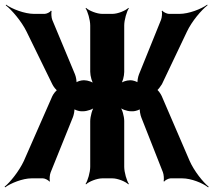

<svg xmlns="http://www.w3.org/2000/svg" viewBox="-64 -771 922 830"><path d="M547 -263 640 -27C644 -18 646 6 643 12L646 14C649 8 665 0 673 0H724C762 0 812 20 836 39L838 36C814 17 775 -32 756 -75L635 -356C631 -365 618 -384 613 -384V-380C618 -380 631 -399 636 -407L744 -634C765 -679 807 -728 833 -748L832 -751C806 -732 752 -711 712 -711H666C658 -711 641 -719 638 -725L635 -723C638 -717 636 -694 632 -685L537 -450C533 -441 528 -416 531 -410L534 -412C531 -418 510 -424 502 -424H498C484 -424 461 -417 454 -408L457 -405C466 -414 473 -443 473 -460V-661C473 -685 484 -722 493 -735L491 -737C479 -725 445 -711 422 -711H378C355 -711 320 -725 308 -737L306 -735C315 -722 326 -685 326 -661V-461C326 -443 334 -413 343 -404L346 -407C339 -416 315 -424 301 -424H296C288 -424 266 -419 264 -412L266 -410C269 -417 264 -441 260 -450L162 -685C158 -694 157 -716 159 -723L156 -725C153 -718 137 -711 129 -711H83C43 -711 -12 -732 -38 -751L-39 -748C-13 -728 29 -679 51 -634L162 -407C166 -398 180 -379 186 -379V-383C180 -383 166 -364 162 -355L39 -75C19 -32 -20 17 -44 36L-42 39C-18 21 34 0 72 0H122C130 0 146 8 149 14L152 12C149 6 151 -17 155 -26L251 -264C255 -273 260 -298 257 -304L254 -302C257 -296 278 -290 286 -290H296C312 -290 340 -299 349 -310L346 -313C335 -302 326 -267 326 -247V-50C326 -26 315 11 306 24L308 26C320 14 355 0 378 0H422C445 0 479 14 491 26L493 24C484 11 473 -26 473 -50V-248C473 -268 464 -302 453 -312L451 -310C459 -299 486 -290 502 -290H512C520 -290 541 -296 544 -302L541 -304C538 -298 543 -272 547 -263Z"/></svg>

Font: Asimov
Style: EdgeExtreme
Weight: 500
Designer: Google
Version: Version 2.000980: 2014